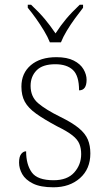

<svg xmlns="http://www.w3.org/2000/svg" viewBox="-20 -786 455 816"><path d="M207 10Q152 10 120 -6Q88 -22 74.5 -46Q61 -70 61 -95Q61 -120 70 -131.5Q79 -143 91 -143Q91 -87 115 -53.5Q139 -20 208 -20Q266 -20 295.5 -53Q325 -86 325 -131Q325 -155 317.5 -174Q310 -193 288 -210.5Q266 -228 223 -249Q167 -279 133.5 -303Q100 -327 85.5 -353.5Q71 -380 71 -418Q71 -475 111 -509Q151 -543 220 -543Q265 -543 293.5 -528.5Q322 -514 335 -491.5Q348 -469 348 -447Q348 -402 316 -402Q316 -464 290 -488.5Q264 -513 215 -513Q161 -513 135.5 -487Q110 -461 110 -421Q110 -375 142 -347.5Q174 -320 237 -289Q288 -264 315.5 -241Q343 -218 353.5 -192.5Q364 -167 364 -134Q364 -68 320 -29Q276 10 207 10ZM192 -606Q183 -629 167 -655.5Q151 -682 132.5 -708Q114 -734 98 -753V-766H112Q147 -733 170 -705.5Q193 -678 216 -644Q238 -678 261 -705.5Q284 -733 319 -766H333V-753Q318 -734 299 -708Q280 -682 264 -655.5Q248 -629 239 -606Z"/></svg>

Font: Noto Serif Tamil ExtraLight
Style: Regular
Weight: 200
Designer: Indian Type Foundry, Tom Grace, and the Monotype Design Team
Foundry: Monotype Imaging Inc.
Version: Version 2.004; ttfautohint (v1.8.4.7-5d5b)